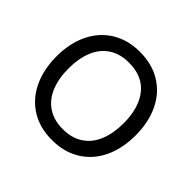

<svg xmlns="http://www.w3.org/2000/svg" viewBox="-143 -709 878 878"><g transform="rotate(45 296.0 -270.0)"><path d="M40 -270.7Q40 -355.2 71.1 -419.6Q102.2 -484 160.1 -519.5Q218 -555 295.7 -555Q375.2 -555 432.9 -519.1Q490.7 -483.2 521.2 -418.8Q551.7 -354.5 551.7 -270.7Q551.7 -185.7 520.9 -121.1Q490.2 -56.5 432.2 -20.8Q374.3 15 295.7 15Q216.5 15 158.8 -21.1Q101.2 -57.2 70.6 -121.9Q40 -186.7 40 -270.7ZM473.7 -270.7Q473.7 -370.5 428.2 -427.6Q382.7 -484.7 295.7 -484.7Q236.5 -484.7 196.8 -457.8Q157 -431 137.5 -383Q118 -335 118 -270.7Q118 -205 138.2 -156.5Q158.5 -108 198.2 -81.7Q238 -55.3 295.7 -55.3Q354.2 -55.3 394.1 -82.1Q434 -108.8 453.8 -157.4Q473.7 -206 473.7 -270.7Z"/></g></svg>

Font: Tap Sans
Style: Regular
Weight: 400
Designer: Tap Payments
Foundry: Tap Payments
Version: Version 1.001;Glyphs 3.1.2 (3151)